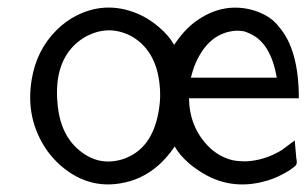

<svg xmlns="http://www.w3.org/2000/svg" viewBox="-20 -483 820 514"><path d="M448 -91Q399 -19 328 2Q224 32 141 -41Q121 -59 106 -80Q47 -165 65 -271Q78 -349 131 -402Q156 -427 186 -442Q269 -483 356 -443Q383 -430 406 -410Q433 -387 446 -363Q474 -404 503 -425Q574 -477 653 -457Q672 -452 689 -443Q712 -431 727 -411Q780 -350 780 -220H486Q487 -143 538 -91Q566 -63 603 -54Q619 -51 637 -51Q688 -53 734 -81Q736 -82 769 -107L773 -62V-61Q776 -47 773 -42Q771 -38 755 -27Q724 -8 697 0Q596 31 511 -27Q499 -35 488 -44Q459 -69 448 -91ZM491 -275H721Q705 -367 651 -392Q643 -396 634 -399Q617 -402 604 -400Q534 -391 500 -305Q495 -291 491 -275ZM182 -365Q128 -315 133 -219Q137 -132 185 -87Q189 -83 193 -80Q244 -38 306 -56Q317 -59 328 -65Q392 -97 406 -193Q411 -226 407 -259Q397 -350 330 -387Q269 -418 208 -384Q194 -376 182 -365Z"/></svg>

Font: cwTeXYen
Style: Medium
Weight: 500
Version: Version 1.17